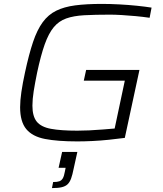

<svg xmlns="http://www.w3.org/2000/svg" viewBox="-20 -716 835 983"><path d="M376 8Q275 8 210.5 -4.5Q146 -17 114.5 -55Q83 -93 83 -167Q83 -201 89.5 -245.5Q96 -290 108 -345Q128 -438 149 -500.5Q170 -563 198.5 -602Q227 -641 267.5 -661Q308 -681 365 -688.5Q422 -696 502 -696Q544 -696 591 -693.5Q638 -691 681.5 -686.5Q725 -682 756 -677L746 -625Q712 -630 674.5 -633.5Q637 -637 602.5 -639Q568 -641 543 -641Q467 -641 412 -638Q357 -635 319 -621.5Q281 -608 255 -576.5Q229 -545 209 -489Q189 -433 170 -344Q159 -290 152.5 -249Q146 -208 146 -175Q146 -121 168 -93.5Q190 -66 240.5 -56.5Q291 -47 376 -47Q402 -47 436.5 -48.5Q471 -50 506.5 -53Q542 -56 567 -58L619 -303H409L421 -358H694L619 -10Q581 -5 538 -0.5Q495 4 453 6Q411 8 376 8ZM246 247 252 216Q273 216 284 212Q295 208 301.5 197Q308 186 312 163L316 143H280L298 62H376L357 148Q351 179 344 198Q337 217 326 227.5Q315 238 296 242.5Q277 247 246 247Z"/></svg>

Font: Saira Expanded Light
Style: Italic
Weight: 300
Width: 7
Italic angle: -12°
Designer: Hector Gatti with collaboration of the Omnibus-Type team
Foundry: Omnibus-Type
Version: Version 1.101